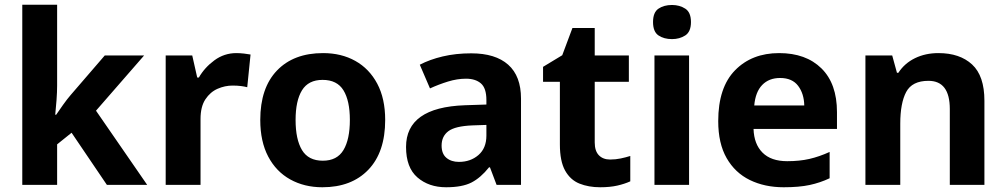

<svg xmlns="http://www.w3.org/2000/svg" viewBox="-20 -780 4245 810"><path d="M221 -419Q221 -393 218.5 -358Q216 -323 213 -296H217Q227 -311 245.5 -337Q264 -363 278 -379L422 -546H588L385 -313L601 0H431L282 -220L221 -171V0H74V-760H221Z M977 -556Q992 -556 1009.5 -554Q1027 -552 1037 -550L1023 -412Q1012 -415 996.5 -417Q981 -419 961 -419Q929 -419 898 -405.5Q867 -392 846.5 -361Q826 -330 826 -278V0H679V-546H791L812 -453H819Q843 -495 884.5 -525.5Q926 -556 977 -556Z M1605 -274Q1605 -138 1534 -64Q1463 10 1340 10Q1264 10 1204.5 -23Q1145 -56 1111.5 -119.5Q1078 -183 1078 -274Q1078 -409 1148.5 -482.5Q1219 -556 1343 -556Q1420 -556 1479 -523Q1538 -490 1571.5 -427Q1605 -364 1605 -274ZM1227 -274Q1227 -192 1254 -147Q1281 -102 1342 -102Q1402 -102 1429 -147Q1456 -192 1456 -274Q1456 -355 1429 -399Q1402 -443 1341 -443Q1281 -443 1254 -399Q1227 -355 1227 -274Z M1968 -555Q2070 -555 2124 -507Q2178 -459 2178 -364V0H2075L2047 -74H2043Q2008 -30 1969 -10Q1930 10 1862 10Q1789 10 1741 -31.5Q1693 -73 1693 -160Q1693 -327 1941 -336L2032 -339V-358Q2032 -408 2009 -428Q1986 -448 1946 -448Q1909 -448 1870 -436Q1831 -424 1794 -407L1751 -507Q1793 -529 1848 -542Q1903 -555 1968 -555ZM1973 -251Q1900 -248 1871.5 -226.5Q1843 -205 1843 -166Q1843 -131 1863.5 -114Q1884 -97 1916 -97Q1965 -97 1998.5 -126Q2032 -155 2032 -208V-253Z M2554 -107Q2577 -107 2598.5 -111.5Q2620 -116 2639 -122V-15Q2615 -4 2584 3Q2553 10 2512 10Q2463 10 2424.5 -5.5Q2386 -21 2364 -60.5Q2342 -100 2342 -171V-435H2271V-498L2352 -547L2395 -662H2489V-546H2633V-435H2489V-179Q2489 -143 2506.5 -125Q2524 -107 2554 -107Z M2815 -759Q2847 -759 2871 -743.5Q2895 -728 2895 -687Q2895 -646 2871 -630.5Q2847 -615 2815 -615Q2781 -615 2758 -630.5Q2735 -646 2735 -687Q2735 -728 2758 -743.5Q2781 -759 2815 -759ZM2887 -546V0H2741V-546Z M3267 -556Q3380 -556 3445.5 -491.5Q3511 -427 3511 -307V-236H3159Q3161 -172 3197 -136Q3233 -100 3301 -100Q3353 -100 3394.5 -109.5Q3436 -119 3480 -139V-28Q3440 -9 3395.5 0.5Q3351 10 3286 10Q3206 10 3143.5 -20.5Q3081 -51 3045.5 -113Q3010 -175 3010 -269Q3010 -411 3081 -483.5Q3152 -556 3267 -556ZM3271 -451Q3224 -451 3195.5 -421.5Q3167 -392 3162 -335H3373Q3372 -385 3347 -418Q3322 -451 3271 -451Z M3939 -556Q4029 -556 4081 -508Q4133 -460 4133 -355V0H3987V-320Q3987 -439 3897 -439Q3828 -439 3803 -392Q3778 -345 3778 -258V0H3631V-546H3744L3764 -473H3770Q3796 -513 3840 -534.5Q3884 -556 3939 -556Z"/></svg>

Font: Noto Sans Syriac
Style: Bold
Weight: 700
Designer: Patrick Giasson and the Monotype Design Team
Foundry: Monotype Imaging Inc.
Version: Version 3.000; ttfautohint (v1.8.4.7-5d5b)